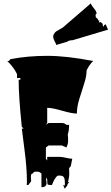

<svg xmlns="http://www.w3.org/2000/svg" viewBox="-20 -1072 671 1156"><path d="M526.9 -1051.8Q530.3 -1039.6 545.9 -1021.2Q561.5 -1002.9 562 -990.2Q555.7 -988.8 555.7 -981Q555.7 -973.1 557.6 -966.8Q560.5 -965.3 562.3 -963.6Q564 -961.9 565.7 -960.4Q567.4 -959 567.9 -958Q568.4 -957 569.8 -955.1Q571.3 -953.1 572.3 -947.8L578.6 -949.2L575.2 -936L585 -939.5L596.7 -930.7L601.6 -910.2L608.4 -921.9L617.2 -925.3Q618.7 -918 630.9 -893.6L418 -830.1Q413.1 -829.1 411.1 -829.1Q409.2 -829.1 409.2 -830.1L388.2 -824.7L389.2 -822.3L318.8 -801.3Q317.9 -807.1 310.8 -820.1Q303.7 -833 301 -844Q298.3 -855 304.4 -866.5Q310.5 -877.9 319.1 -883.5Q327.6 -889.2 341.1 -896.2Q354.5 -903.3 359.4 -907.2ZM415 -116.2 406.2 -71.3 396 -59.6 397 -22.5Q397 -10.3 391.6 14.4Q386.2 39.1 385.3 44.4L369.6 64.5L360.4 42Q369.6 42.5 369.6 46.9Q370.6 44.9 370.6 25.4Q370.6 5.9 364.7 -4.6Q358.9 -15.1 335 -15.1Q324.7 -15.1 318.1 -5.9Q311.5 3.4 308.8 7.1Q306.2 10.7 301.8 20.5Q296.9 32.2 292 43.5L291 42Q269.5 42 266.8 38.1Q264.2 34.2 264.2 7.8L256.3 -2.9L260.3 29.3Q260.3 55.2 229.5 55.2V-26.9Q218.3 -38.6 203.1 -38.6Q188 -38.6 186 -37.6L175.8 -26.9Q166 -26.9 166 -8.5Q166 9.8 168 18.6L150.4 42H141.1L142.1 22Q142.1 -59.6 127.9 -167.5Q113.8 -275.4 111.3 -297.9H122.1L111.3 -308.6Q92.3 -491.2 92.3 -591.8H102.5V-602.5H82.5V-626Q63 -666.5 23.9 -704.6H32.7L43 -715.8Q146.5 -735.8 264.4 -735.8Q382.3 -735.8 541 -704.6Q521.5 -687.5 501.5 -648.9Q501.5 -613.8 486.8 -568.4Q472.2 -522.9 457.5 -475.8Q442.9 -428.7 442.9 -388.2Q414.1 -388.2 353.8 -405.5Q293.5 -422.9 264.2 -422.9V-331.5L256.3 -320.3L272.9 -331.5H352.5Q369.1 -331.5 379.4 -320.3H396Q396 -283.7 388.2 -263.2Q390.1 -243.7 390.1 -223.6Q390.1 -203.6 379.4 -184.1L352.5 -196.3H272.9L256.3 -184.1V-116.2L264.2 -106V-127.4H344.2Q353.5 -127.4 377.9 -121.8Q402.3 -116.2 415 -116.2ZM387.7 37.6Q387.2 24.4 394.5 23.4H396Q396 25.9 392.1 30.3Q388.2 34.7 387.7 37.6ZM386.7 42 385.7 42.5Z"/></svg>

Font: Butcherman
Style: Regular
Weight: 400
Version: Version 001.004